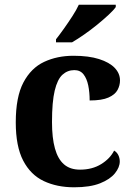

<svg xmlns="http://www.w3.org/2000/svg" viewBox="-20 -786 567 816"><path d="M295 10Q222 10 166 -16.5Q110 -43 78.5 -103.5Q47 -164 47 -266Q47 -374 79.5 -435.5Q112 -497 167.5 -523Q223 -549 292 -549Q357 -549 401 -535Q445 -521 467.5 -497.5Q490 -474 490 -444Q490 -423 479.5 -403.5Q469 -384 441 -371.5Q413 -359 361 -359Q361 -394 355 -423Q349 -452 335 -470Q321 -488 296 -488Q267 -488 245.5 -468.5Q224 -449 212.5 -401Q201 -353 201 -267Q201 -200 213.5 -155Q226 -110 252 -87.5Q278 -65 320 -65Q372 -65 410 -88.5Q448 -112 465 -146Q477 -139 483 -126.5Q489 -114 489 -100Q489 -75 468.5 -49.5Q448 -24 405.5 -7Q363 10 295 10ZM218 -619Q233 -638 251.5 -664Q270 -690 287.5 -717Q305 -744 315 -766H472V-756Q463 -743 441.5 -723Q420 -703 393 -681Q366 -659 338 -639.5Q310 -620 286 -606H218Z"/></svg>

Font: Noto Serif Kannada
Style: Regular
Weight: 400
Designer: Universal Thirst, Indian Type Foundry and the Monotype Design Team
Foundry: Monotype Imaging Inc.
Version: Version 2.003